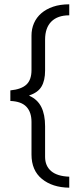

<svg xmlns="http://www.w3.org/2000/svg" viewBox="-20 -720 366 890"><path d="M301 -649Q247 -649 218 -620Q189 -591 189 -536V-393Q189 -347 172.5 -319Q156 -291 116 -278V-276Q154 -259 171.5 -224Q189 -189 189 -135V7Q189 49 217 73Q245 97 301 99V150Q223 149 174.5 109.5Q126 70 126 -4V-155Q126 -200 102.5 -225Q79 -250 28 -252V-301Q79 -306 102.5 -328Q126 -350 126 -395V-555Q126 -586 137.5 -612.5Q149 -639 171.5 -658.5Q194 -678 226.5 -689Q259 -700 301 -700Z"/></svg>

Font: Mukta Mahee Light
Style: Regular
Weight: 300
Designer: Shuchita Grover, Noopur Datye, Girish Dalvi, Yashodeep Gholap
Foundry: Ek Type
Version: Version 2.538;PS 1.000;hotconv 16.6.51;makeotf.lib2.5.65220;